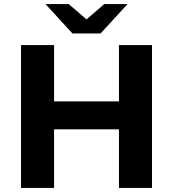

<svg xmlns="http://www.w3.org/2000/svg" viewBox="-20 -921 848 941"><path d="M473 -757 605 -901H491L404 -826L317 -901H203L335 -757ZM563 -700V-424H245V-700H83V0H245V-287H563V0H725V-700Z"/></svg>

Font: AWKNG-Font
Style: Bold
Weight: 700
Designer: Awakening Church
Foundry: Awakening Church
Version: Version 1.700;PS 001.700;hotconv 1.0.88;makeotf.lib2.5.64775